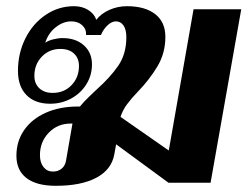

<svg xmlns="http://www.w3.org/2000/svg" viewBox="-20 -590 799 620"><path d="M759 -560 660 0H524L355 -124L349 -91Q340 -42 291 -16Q242 10 160 10Q98 10 65.5 -15Q33 -40 33 -87Q33 -134 58 -170Q83 -206 128 -226Q173 -246 231 -246H238Q251 -262 269 -279Q287 -296 291 -300Q336 -340 362 -378Q388 -416 388 -470Q388 -494 379 -507.5Q370 -521 354 -521Q341 -521 327.5 -508.5Q314 -496 306 -477H258Q259 -496 245.5 -508.5Q232 -521 210 -521Q184 -521 160 -502Q136 -483 126 -452Q136 -459 152 -463Q168 -467 182 -467Q225 -467 251 -443.5Q277 -420 277 -382Q277 -347 259 -318Q241 -289 210 -272Q179 -255 142 -255Q93 -255 65.5 -283Q38 -311 38 -361Q38 -418 62 -466Q86 -514 127.5 -542Q169 -570 219 -570Q245 -570 264.5 -558Q284 -546 291 -526Q306 -546 333 -558Q360 -570 390 -570Q448 -570 481 -544.5Q514 -519 514 -471Q514 -418 488 -375Q462 -332 427 -296Q404 -272 390 -253Q376 -234 369 -212H370L525 -104L605 -560ZM91 -345Q91 -320 107 -305Q123 -290 150 -290Q187 -290 211 -315Q235 -340 235 -377Q235 -402 219 -417Q203 -432 175 -432Q139 -432 115 -407Q91 -382 91 -345ZM214 -191H208Q166 -191 137.5 -161.5Q109 -132 109 -89Q109 -65 120.5 -50.5Q132 -36 151 -36Q167 -36 178.5 -45Q190 -54 193 -70Z"/></svg>

Font: Fahkwang
Style: Bold Italic
Weight: 700
Italic angle: -10°
Designer: Suppakit Chalermlarp | Katatrad Co.,Ltd.
Foundry: Cadson Demak Co.,Ltd.
Version: Version 1.000; ttfautohint (v1.6)